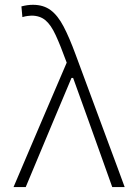

<svg xmlns="http://www.w3.org/2000/svg" viewBox="-20 -760 558 780"><path d="M35 0Q63.5 -67.5 94.8 -140.5Q126 -213.5 155 -281.5Q177.5 -334 202 -391.2Q226.5 -448.5 251 -505.5Q225.5 -575.5 206.2 -617.2Q187 -659 164.5 -677.8Q142 -696.5 108 -696.5Q103 -696.5 92.8 -695.2Q82.5 -694 71 -690.5L67 -734Q78.5 -737 90.2 -738.8Q102 -740.5 114 -740.5Q156.5 -740.5 185.8 -718.8Q215 -697 238.5 -652Q262 -607 287.5 -537.5L380.5 -286.5Q405.5 -219.5 423.2 -171.2Q441 -123 456 -83Q471 -43 486.5 0H436Q412 -67.5 388 -134.5Q364 -201.5 339.5 -270L277 -443.5H270.5L196 -266.5Q167 -197 139.2 -130.8Q111.5 -64.5 84.5 0Z"/></svg>

Font: Commissioner ExtraLight
Style: Regular
Weight: 200
Designer: Kostas Bartsokas
Foundry: Kostas Bartsokas
Version: Version 1.000; ttfautohint (v1.8.3)